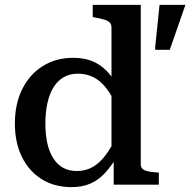

<svg xmlns="http://www.w3.org/2000/svg" viewBox="-20 -757 780 787"><path d="M557 -84Q557 -64 577 -57.5Q597 -51 628 -50L631 -49V0H446V-115L437 -113V-644Q437 -657 430 -664.5Q423 -672 408 -676.5Q393 -681 371 -685L360 -687V-737H557ZM280 -520Q323 -520 355.5 -507.5Q388 -495 415 -468.5Q442 -442 465 -400L461 -316Q440 -364 416 -395Q392 -426 363 -440.5Q334 -455 299 -455Q266 -455 241 -440.5Q216 -426 199.5 -399.5Q183 -373 174.5 -335Q166 -297 166 -251Q166 -206 174 -170Q182 -134 198.5 -108Q215 -82 239 -69Q263 -56 295 -56Q331 -56 360 -72.5Q389 -89 413.5 -122Q438 -155 461 -203L464 -122Q438 -78 411 -48.5Q384 -19 350.5 -4.5Q317 10 273 10Q203 10 151 -22.5Q99 -55 70 -113.5Q41 -172 41 -251Q41 -331 71 -391.5Q101 -452 155 -486Q209 -520 280 -520ZM676 -553 740 -737H634L616 -563V-553Z"/></svg>

Font: Roboto Serif 36pt Medium
Style: Regular
Weight: 500
Designer: Greg Gazdowicz
Foundry: Commercial Type
Version: Version 1.008